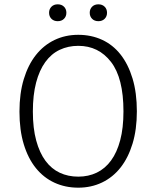

<svg xmlns="http://www.w3.org/2000/svg" viewBox="-20 -857 723 888"><path d="M613 -342Q613 -258 593 -192.5Q573 -127 537.5 -82Q502 -37 452 -13Q402 11 342 11Q282 11 232 -12Q182 -35 146 -79.5Q110 -124 90 -189.5Q70 -255 70 -341Q70 -425 90 -491Q110 -557 146 -602.5Q182 -648 232 -672Q282 -696 342 -696Q402 -696 452 -673Q502 -650 537.5 -605Q573 -560 593 -494Q613 -428 613 -342ZM342 -40Q389 -40 427.5 -58.5Q466 -77 493.5 -114.5Q521 -152 536 -208.5Q551 -265 551 -342Q551 -496 493.5 -570.5Q436 -645 342 -645Q295 -645 256 -626.5Q217 -608 189.5 -570Q162 -532 147 -475Q132 -418 132 -341Q132 -264 147.5 -207Q163 -150 190.5 -113Q218 -76 256.5 -58Q295 -40 342 -40ZM207 -798Q207 -815 218 -826Q229 -837 247 -837Q265 -837 276 -826Q287 -815 287 -798Q287 -781 276 -770Q265 -759 247 -759Q229 -759 218 -770Q207 -781 207 -798ZM395 -798Q395 -815 406 -826Q417 -837 435 -837Q453 -837 464 -826Q475 -815 475 -798Q475 -781 464 -770Q453 -759 435 -759Q417 -759 406 -770Q395 -781 395 -798Z"/></svg>

Font: Jldddboxgfspflltxgxzjzlszac
Style: Regular
Weight: 300
Designer: Carrois Corporate & Edenspiekermann
Foundry: Carrois Corporate GbR & Edenspiekermann AG
Version: Version 2.001